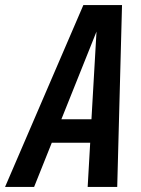

<svg xmlns="http://www.w3.org/2000/svg" viewBox="-63 -740 559 760"><path d="M-43 0 267 -720H420L401 0H284L294 -175H142L72 0ZM180 -268H299L319 -615Z"/></svg>

Font: Instrument Sans Condensed SemiBold Italic
Style: Regular
Weight: 600
Width: 3
Italic angle: -13°
Designer: Rodrigo Fuenzalida
Foundry: fragTYPE
Version: Version 1.000; ttfautohint (v1.8.4.7-5d5b);gftools[0.9.28]